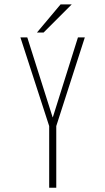

<svg xmlns="http://www.w3.org/2000/svg" viewBox="-20 -874 490 894"><path d="M343 -700H375L242 -287L226 -328ZM107 -700 225 -328 209 -287 75 -700ZM209 0V-328H242V0ZM152 -722.5 262 -853.5H314L183 -722.5Z"/></svg>

Font: League Mono Thin Condensed
Style: Regular
Weight: 100
Width: 1
Designer: Tyler Finck
Foundry: The League of Moveable Type / Tyler Finck
Version: Version 2.300;RELEASE